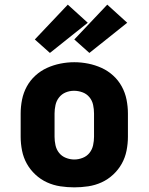

<svg xmlns="http://www.w3.org/2000/svg" viewBox="-20 -799 640 827"><path d="M300 8Q270 8 240 3.5Q210 -1 182.5 -13.5Q155 -26 132.5 -47Q110 -68 95.5 -94Q81 -120 75 -150Q69 -180 69 -210V-310Q69 -340 75 -370Q81 -400 95.5 -426.5Q110 -453 132.5 -473.5Q155 -494 182.5 -506.5Q210 -519 240 -525Q270 -531 300 -531Q330 -531 360 -525Q390 -519 417.5 -506.5Q445 -494 467.5 -473.5Q490 -453 504.5 -426.5Q519 -400 525 -370Q531 -340 531 -310V-210Q531 -180 525 -150Q519 -120 504.5 -94Q490 -68 467.5 -47Q445 -26 417.5 -13.5Q390 -1 360 3.5Q330 8 300 8ZM300 -112Q318 -112 336 -119Q354 -126 365.5 -140.5Q377 -155 381 -173.5Q385 -192 385 -210V-310Q385 -329 381 -347.5Q377 -366 365 -380.5Q353 -395 335 -401.5Q317 -408 299 -408Q280 -408 263 -401Q246 -394 234.5 -379.5Q223 -365 219 -346.5Q215 -328 215 -310V-210Q215 -192 219 -173.5Q223 -155 234.5 -140.5Q246 -126 264 -119Q282 -112 300 -112ZM365 -571 300 -629 442 -779 528 -701ZM195 -571 130 -629 272 -779 358 -701Z"/></svg>

Font: Iosevka Custom Heavy Extended
Style: Regular
Weight: 900
Width: 7
Monospace: yes
Designer: Belleve Invis
Foundry: Belleve Invis
Version: Version 11.2.4; ttfautohint (v1.8.4)